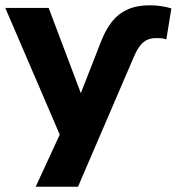

<svg xmlns="http://www.w3.org/2000/svg" viewBox="-29 -526 668 726"><path d="M355 -374Q372 -416 395.5 -445.5Q419 -475 454 -490.5Q489 -506 537 -506Q561 -506 583 -502.5Q605 -499 619 -494L600 -377Q589 -381 580 -381.5Q571 -382 561 -382Q542 -382 527 -375Q512 -368 500.5 -353Q489 -338 478 -313L266 180H106L214 -54V23L-9 -496H155L286 -149H267Z"/></svg>

Font: Nunito Sans 10pt ExtraBold
Style: Regular
Weight: 800
Designer: Vernon Adams
Foundry: Vernon Adams
Version: Version 3.101;gftools[0.9.27]